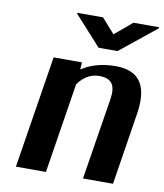

<svg xmlns="http://www.w3.org/2000/svg" viewBox="-84 -819 760 888"><g transform="rotate(10 296.0 -375.0)"><path d="M51 0H192L259 -423C281 -455 314 -480 358 -480C417 -480 438 -450 427 -382L366 0H507L560 -336C580 -460 547 -538 425 -538C356 -538 302 -519 266 -494L268 -528H135ZM207 -746 332 -608H421L591 -745L592 -750H471L389 -681L328 -750H208Z"/></g></svg>

Font: Aerodynamic
Style: Obl
Weight: 500
Designer: Google
Version: Version 2.000980; 2014